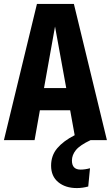

<svg xmlns="http://www.w3.org/2000/svg" viewBox="-29 -713 564 977"><path d="M337 104Q337 150 381 150Q404 150 429 143L420 236Q391 244 362 244Q304 244 267.5 214Q231 184 231 130Q231 78 262.5 41Q294 4 351 -25L328 -152H174L147 0H-9L159 -693H347L515 0H432Q377 26 357 51Q337 76 337 104ZM195 -265H308L251 -578Z"/></svg>

Font: Fira Sans Extra Condensed
Style: Bold
Weight: 700
Width: 1
Designer: Carrois Corporate & Edenspiekermann AG
Foundry: Carrois Corporate GbR & Edenspiekermann AG
Version: Version 4.203